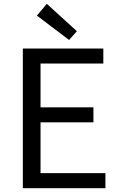

<svg xmlns="http://www.w3.org/2000/svg" viewBox="-20 -989 628 1009"><path d="M100 0V-734H523V-655H193V-425H471V-346H193V-79H534V0ZM343 -779 174 -907 226 -969 384 -825Z"/></svg>

Font: Chiron Sans HK TT
Style: Regular
Weight: 400
Designer: Ryoko NISHIZUKA 西塚涼子 (kana, bopomofo & ideographs); Paul D. Hunt (Latin, Greek & Cyrillic); Sandoll Communications 산돌커뮤니
Foundry: Adobe
Version: Version 2.022;hotconv 1.0.109;makeotfexe 2.5.65596